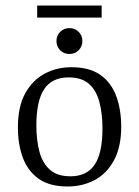

<svg xmlns="http://www.w3.org/2000/svg" viewBox="-20 -667 505 697"><path d="M352 -201Q352 -254 341 -296Q330 -338 303.5 -362Q277 -386 229 -386Q169 -386 140.5 -343.5Q112 -301 112 -211Q112 -159 123 -117Q134 -75 161 -51Q188 -27 236 -27Q295 -27 323.5 -69Q352 -111 352 -201ZM45 -204Q45 -280 71.5 -328Q98 -376 142 -399.5Q186 -423 239 -423Q305 -423 344.5 -395Q384 -367 402 -318Q420 -269 420 -207Q420 -133 393.5 -84.5Q367 -36 323 -13Q279 10 225 10Q160 10 120.5 -18Q81 -46 63 -94.5Q45 -143 45 -204ZM232 -471Q212 -471 198.5 -484.5Q185 -498 185 -518Q185 -538 198.5 -551.5Q212 -565 232 -565Q252 -565 265.5 -551.5Q279 -538 279 -518Q279 -498 265.5 -484.5Q252 -471 232 -471ZM115 -647H349V-603H115Z"/></svg>

Font: Rasa Light
Style: Regular
Weight: 300
Designer: Anna Giedrys (Yrsa+Rasa design), David Brezina (Yrsa art-direction, Rasa art-direction, design)
Foundry: Rosetta Type Foundry
Version: Version 2.004